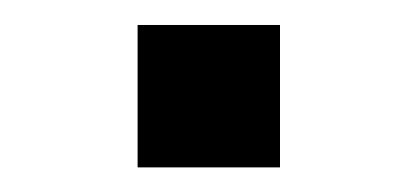

<svg xmlns="http://www.w3.org/2000/svg" viewBox="-20 -136 339 156"><path d="M91.8 -115.7H207.5V0H91.8Z"/></svg>

Font: Manrope3 Semibold
Style: Regular
Weight: 600
Width: 4
Designer: Mikhail Sharanda
Foundry: Mikhail Sharanda
Version: Version 3.000;PS 003.000;hotconv 1.0.88;makeotf.lib2.5.64775